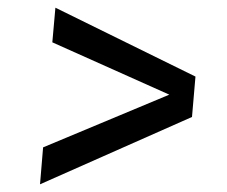

<svg xmlns="http://www.w3.org/2000/svg" viewBox="-20 -584 590 499"><path d="M84 -105 92 -201 420 -338 116 -474 124 -564 488 -385 479 -280Z"/></svg>

Font: Share
Style: Italic
Weight: 400
Version: Version 1.002